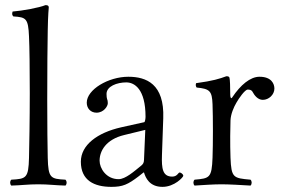

<svg xmlns="http://www.w3.org/2000/svg" viewBox="-20 -718 1104 748"><path d="M93 -103C91 -24 82 -21 24 -18C18 -12 18 -1 24 5C64 4 88 0 129 0C170 0 194 4 235 5C241 -1 241 -12 235 -18C177 -21 168 -24 166 -103C165 -140 164 -233 164 -329C164 -440 165 -556 166 -599C167 -661 170 -689 170 -689C170 -696 166 -698 157 -698C133 -688 67 -676 29 -673C27 -665 26 -660 32 -654C82 -651 90 -646 93 -576C95 -538 96 -448 96 -355C96 -252 94 -145 93 -103Z M541 -46C547 -26 562 10 613 10C660 10 694 -28 694 -33C694 -40 684 -46 680 -46C674 -46 671 -30 651 -30C614 -30 609 -60 611 -115L616 -257C621 -391 550 -419 480 -419C402 -419 318 -369 318 -318C318 -295 334 -279 356 -279C384 -279 400 -304 400 -316C400 -323 399 -329 397 -333C396 -336 395 -342 395 -352C395 -382 436 -397 472 -397C504 -397 547 -371 547 -263C547 -256 545 -243 542 -242L452 -222C359 -201 295 -153 295 -88C295 -15 347 10 414 10C458 10 478 1 520 -31L539 -46ZM546 -212 541 -95C541 -83 536 -77 528 -71C503 -51 469 -20 442 -20C394 -20 368 -62 368 -92C368 -130 393 -175 464 -192Z M808 -312C810 -261 810 -155 808 -104C805 -25 797 -23 738 -18C732 -12 732 -1 738 5C768 3 813 0 843 0C872 0 923 3 956 5C962 -1 962 -12 956 -18C889 -24 881 -25 878 -104C876 -155 877 -230 878 -249C879 -274 891 -301 901 -318C910 -334 934 -369 945 -369C952 -369 960 -368 964 -360C971 -347 984 -329 1004 -329C1027 -329 1049 -349 1049 -373C1049 -391 1038 -419 991 -419C955 -419 917 -387 885 -339C879 -329 877 -343 877 -348C877 -379 876 -409 874 -415C873 -419 870 -421 862 -421C835 -411 810 -403 744 -394C742 -388 742 -383 746 -377C797 -372 806 -364 808 -312Z"/></svg>

Font: Libertinus Serif Display
Style: Regular
Weight: 400
Designer: Philipp H. Poll, Khaled Hosny
Foundry: Caleb Maclennan
Version: Version 7.050;RELEASE